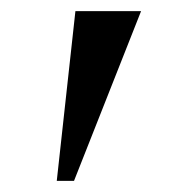

<svg xmlns="http://www.w3.org/2000/svg" viewBox="-20 -842 332 345"><path d="M233.5 -822 113 -517H82L115.5 -822Z"/></svg>

Font: Merriweather 144pt
Style: Bold
Weight: 700
Version: Version 2.100